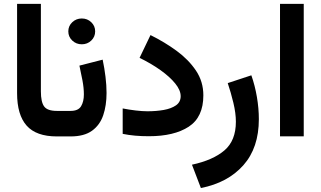

<svg xmlns="http://www.w3.org/2000/svg" viewBox="-20 -702 1651 988"><path d="M67.9 -682.1H190.4V-231.9Q190.4 -176.8 207.3 -154.1Q224.1 -131.3 272.5 -131.3H284.7V0H272.5Q166.5 0 117.2 -55.4Q67.9 -110.8 67.9 -222.7Z M343.3 0H265.1V-131.3H343.3Q382.8 -131.3 397.2 -155.3Q411.6 -179.2 411.6 -216.3Q411.6 -249.5 404.3 -288.3Q397 -327.1 388.7 -364.3L508.3 -395Q517.6 -350.6 522.9 -306.9Q528.3 -263.2 528.3 -223.6Q528.3 -159.7 511.2 -109.1Q494.1 -58.6 453.6 -29.3Q413.1 0 343.3 0ZM331.5 -540.5Q331.5 -568.4 351.8 -587.6Q372.1 -606.9 400.9 -606.9Q429.7 -606.9 449.7 -587.6Q469.7 -568.4 469.7 -540.5Q469.7 -512.7 449.7 -493.4Q429.7 -474.1 400.9 -474.1Q372.1 -474.1 351.8 -493.4Q331.5 -512.7 331.5 -540.5Z M738.8 -129.4Q783.7 -129.4 822.5 -136.2Q861.3 -143.1 885.5 -159.9Q909.7 -176.8 909.7 -207Q909.7 -237.8 881.8 -272.2Q854 -306.6 806.2 -340.8Q758.3 -375 698.2 -404.3L754.4 -521.5Q826.7 -485.8 888.4 -440.7Q950.2 -395.5 988.3 -338.9Q1026.4 -282.2 1026.4 -211.4Q1026.4 -99.1 951.2 -50Q876 -1 746.1 -1Q708.5 -1 675.5 -3.9Q642.6 -6.8 611.3 -13.2V-144Q643.1 -137.7 678 -133.5Q712.9 -129.4 738.8 -129.4Z M1013.7 265.6 967.8 145.5Q1076.2 122.1 1135 71.8Q1193.8 21.5 1193.8 -75.7Q1193.8 -119.6 1180.9 -173.1Q1168 -226.6 1151.9 -274.4L1273.4 -314.5Q1292 -261.7 1302 -202.9Q1312 -144 1312 -88.9Q1312 58.6 1232.2 148.4Q1152.3 238.3 1013.7 265.6Z M1543 -682.1V-0.5H1420.9V-682.1Z"/></svg>

Font: Vazirmatn RD UI
Style: Bold
Weight: 700
Designer: Saber Rastikerdar
Foundry: Saber Rastikerdar
Version: Version 33.003